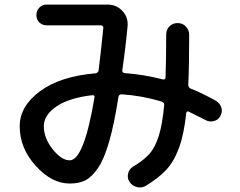

<svg xmlns="http://www.w3.org/2000/svg" viewBox="-20 -765 1040 832"><path d="M379.9 -352.5Q279.3 -340.8 224.6 -303.7Q169.9 -266.6 169.9 -217.8Q169.9 -167 208 -118.7Q246.1 -70.3 282.2 -70.3Q343.8 -70.3 389.6 -343.8Q390.6 -347.7 387.7 -350.6Q384.8 -353.5 379.9 -352.5ZM282.2 30.3Q204.1 30.3 134.8 -46.4Q65.4 -123 65.4 -217.8Q65.4 -304.7 153.3 -369.6Q241.2 -434.6 393.6 -447.3Q404.3 -449.2 407.2 -459Q417 -538.1 427.7 -643.6Q428.7 -647.5 425.8 -651.4Q422.9 -655.3 418 -655.3H181.6Q163.1 -655.3 150.4 -668Q137.7 -680.7 137.7 -699.7Q137.7 -718.8 150.4 -731.9Q163.1 -745.1 181.6 -745.1H447.3Q482.4 -745.1 507.8 -720.2Q533.2 -695.3 533.2 -660.2V-655.3Q524.4 -559.6 509.8 -460Q508.8 -456.1 512.2 -452.1Q515.6 -448.2 519.5 -448.2Q602.5 -442.4 685.5 -420.9Q696.3 -418.9 697.3 -428.7Q700.2 -507.8 700.2 -615.2Q700.2 -636.7 714.4 -650.9Q728.5 -665 750 -665Q771.5 -665 785.6 -649.9Q799.8 -634.8 799.8 -614.3Q799.8 -481.4 795.9 -398.4Q795.9 -386.7 804.7 -381.8Q852.5 -363.3 916 -328.1Q932.6 -318.4 939 -299.3Q945.3 -280.3 934.6 -261.7Q925.8 -245.1 906.2 -240.2Q886.7 -235.4 870.1 -245.1Q834 -263.7 797.9 -281.2Q789.1 -285.2 787.1 -275.4Q777.3 -182.6 755.4 -123.5Q733.4 -64.5 700.2 -28.8Q667 6.8 610.4 41Q592.8 50.8 572.3 45.4Q551.8 40 541 22.5Q530.3 6.8 535.2 -13.2Q540 -33.2 556.6 -43Q601.6 -69.3 627 -97.7Q652.3 -126 668 -175.8Q683.6 -225.6 691.4 -308.6Q693.4 -320.3 679.7 -325.2Q594.7 -350.6 506.8 -356.4Q495.1 -356.4 493.2 -344.7Q474.6 -225.6 452.6 -149.9Q430.7 -74.2 403.8 -35.6Q377 2.9 349.6 16.6Q322.3 30.3 282.2 30.3Z"/></svg>

Font: Rounded-X Mgen+ 1m medium
Style: Regular
Weight: 500
Designer: [Source Han Sans]
Ryoko NISHIZUKA  (kana & ideographs); Paul D. Hunt (Latin, Greek & Cyrillic); Wenlong ZHANG  (bopomofo
Version: Version 1.059.20150602